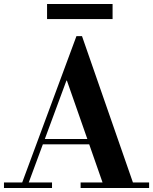

<svg xmlns="http://www.w3.org/2000/svg" viewBox="-35 -947 771 967"><path d="M486 -15 302 -541H298L292 -574L350 -765H378L639 -15ZM-15 0V-28H227V0ZM172 -220V-247H506V-220ZM371 0V-28H716V0ZM72 -15 350 -765H378L321 -599L105 -15ZM202 -851V-927H532V-851Z"/></svg>

Font: Libre Bodoni Medium
Style: Regular
Weight: 500
Designer: Pablo Impallari, Rodrigo Fuenzalida
Foundry: Impallari Type
Version: Version 2.005;gftools[0.9.23]